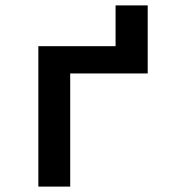

<svg xmlns="http://www.w3.org/2000/svg" viewBox="-20 -691 640 711"><path d="M122 0V-520H408V-671H527V-419H240V0Z"/></svg>

Font: Iosevka Book
Style: Bold
Weight: 700
Designer: Belleve Invis
Foundry: Belleve Invis
Version: Version 28.0.7; ttfautohint (v1.8.3)